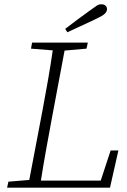

<svg xmlns="http://www.w3.org/2000/svg" viewBox="-20 -872 590 892"><path d="M124 -646 129 -674H388L382 -646L280 -637L219 -312Q206 -242 193.5 -172.5Q181 -103 170 -33H448L494 -173H530L491 0H13L19 -28L116 -36L178 -362Q191 -431 203 -500Q215 -569 225 -638ZM283 -738Q312 -760 340.5 -781.5Q369 -803 396 -822Q419 -839 430 -846Q441 -853 453 -852Q464 -852 471 -845Q478 -838 477 -827Q476 -817 466 -807.5Q456 -798 426 -784Q361 -754 293 -722Z"/></svg>

Font: Source Serif Pro Light
Style: Italic
Weight: 300
Italic angle: -12°
Designer: Frank Grießhammer
Foundry: Adobe Systems Incorporated
Version: Version 3.001;hotconv 1.0.111;makeotfexe 2.5.65597